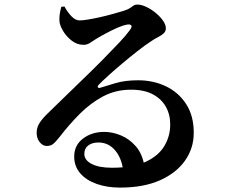

<svg xmlns="http://www.w3.org/2000/svg" viewBox="-20 -785 1040 850"><path d="M265.4 -756.3 251.3 -754.7Q246.6 -736.6 244.4 -722.1Q242.3 -707.6 243.3 -690.1Q244.7 -672.7 259.1 -648.2Q273.5 -623.8 297.3 -605.2Q321 -586.5 349.9 -586.5Q366 -586.5 379.4 -595.8Q392.9 -605 406.9 -613.6Q426.2 -625.3 450.9 -638.3Q475.5 -651.4 500.3 -662.4Q525.2 -673.3 543.8 -676.3Q556.2 -678.3 561.3 -672.4Q566.3 -666.5 553.3 -649.7Q537.9 -628.3 505.7 -594.1Q473.5 -560 432.5 -518.5Q391.5 -477 347.2 -434.4Q302.8 -391.8 262.7 -352.5Q222.5 -313.3 193 -284.7Q168.3 -261 156.3 -242.5Q144.2 -224 142.5 -203.5Q140.7 -175.4 154.3 -157.5Q167.9 -139.7 184.4 -138.9Q202.6 -138.2 213.8 -146.6Q225.1 -155 243.3 -178.1Q286 -233.6 333.3 -281.1Q380.6 -328.6 436.3 -358.2Q491.9 -387.9 560.5 -387.9Q618.4 -387.9 656.8 -367.3Q695.2 -346.8 714.6 -311.7Q734.1 -276.6 733.5 -231.9Q733.3 -181.9 707.5 -138.5Q681.8 -95.2 625.2 -68.8Q568.6 -42.4 475.5 -42.4Q418.4 -42.4 385.9 -59.2Q353.3 -75.9 353.3 -103.9Q353.3 -127.4 370.4 -140.8Q387.4 -154.2 415.6 -154.2Q459.7 -154.2 489 -120.1Q518.3 -86 525.3 -30.6L619.6 -48.3Q610.8 -103.3 581.8 -136.8Q552.8 -170.2 515.3 -185.6Q477.7 -201.1 441.6 -201.1Q386.2 -201.1 347.3 -171.4Q308.5 -141.8 308.5 -91.9Q308.5 -48.7 335 -18Q361.5 12.7 407.6 29.1Q453.7 45.5 511.6 45.5Q615.3 45.5 688 13.2Q760.6 -19.1 799 -73.8Q837.5 -128.4 837.7 -195.7Q838.3 -270.7 804.8 -323.1Q771.4 -375.6 715.2 -402.6Q659 -429.6 591.3 -429.6Q533.4 -429.6 491.1 -416.9Q448.8 -404.2 423.9 -396.5Q416.4 -394.2 413.3 -398.6Q410.2 -402.9 418.6 -411.3Q433 -426.2 460.6 -451.2Q488.2 -476.2 521.8 -504.4Q555.3 -532.6 588.1 -558.3Q620.9 -584.1 645.7 -600.1Q662.2 -612 677.9 -619.7Q693.5 -627.4 703.9 -636.7Q714.3 -645.9 714.3 -659.5Q714.3 -675.5 701.5 -693.8Q688.6 -712 668.9 -728.2Q649.1 -744.4 627.4 -754.6Q605.7 -764.8 587.9 -764.8Q577.8 -764.8 571.6 -760.5Q565.4 -756.2 556.5 -749.9Q547.7 -743.6 528 -737.2Q507.6 -731.1 480.3 -723.4Q453 -715.8 424.1 -709.2Q395.2 -702.7 370.7 -698.7Q346.2 -694.6 332.6 -694.6Q313.6 -694.6 295.7 -713.6Q277.8 -732.6 265.4 -756.3Z"/></svg>

Font: Noto Serif HK
Style: Regular
Weight: 200
Designer: Ryoko NISHIZUKA 西塚涼子 (kana & ideographs); Frank Grießhammer (Latin, Greek & Cyrillic); Wenlong ZHANG 张文龙 (bopomofo); San
Foundry: Adobe
Version: Version 2.001;hotconv 1.1.0;makeotfexe 2.6.0